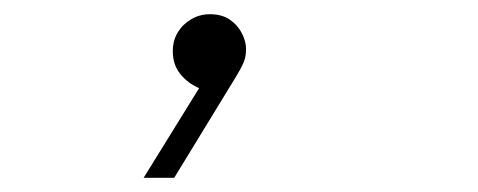

<svg xmlns="http://www.w3.org/2000/svg" viewBox="-20 -112 672 270"><path d="M182 138 260 12Q244 5 233.5 -8Q223 -21 223 -40Q223 -55 230 -66.5Q237 -78 249 -85Q261 -92 275 -92Q292 -92 303 -84.5Q314 -77 320 -65.5Q326 -54 326 -43Q326 -32 322.5 -24Q319 -16 313 -6L225 138Z"/></svg>

Font: Atkinson Hyperlegible Mono ExtraLight
Style: Italic
Weight: 200
Italic angle: -12°
Monospace: yes
Designer: Elliott Scott, Megan Eiswerth, Linus Boman, Theodore Petrosky, Letters from Sweden
Foundry: Applied Design Works, Letters from Sweden
Version: Version 2.001